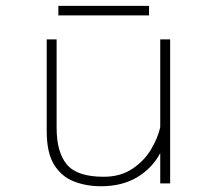

<svg xmlns="http://www.w3.org/2000/svg" viewBox="-20 -638 750 668"><path d="M331.5 10Q280 10 237 -6.8Q194 -23.5 168.2 -65Q142.5 -106.5 142.5 -182V-501H177V-193.5Q177 -108 212.8 -65.5Q248.5 -23 340.5 -23Q399 -23 440.2 -50.5Q481.5 -78 505.5 -118.2Q529.5 -158.5 537.5 -195.5V-501H572V0H537.5V-105.5Q509.5 -52.5 457 -21.2Q404.5 10 331.5 10ZM183 -617.5H498.5V-584.5H183Z"/></svg>

Font: League Mono Thin
Style: Regular
Weight: 100
Width: 6
Designer: Tyler Finck
Foundry: The League of Moveable Type / Tyler Finck
Version: Version 2.300;RELEASE